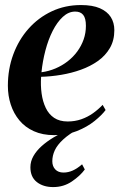

<svg xmlns="http://www.w3.org/2000/svg" viewBox="-20 -538 486 780"><path d="M409 -91Q394 -70.5 364.2 -46.5Q334.5 -22.5 293 -5.8Q251.5 11 200 11Q153 11 117.5 -5Q82 -21 58.8 -49Q35.5 -77 23.8 -113Q12 -149 12 -189.5Q12 -257.5 34 -317Q56 -376.5 96 -421.5Q136 -466.5 190.2 -492Q244.5 -517.5 309 -517.5Q356 -517.5 385.8 -504.5Q415.5 -491.5 430 -468.8Q444.5 -446 444.5 -415.5Q444.5 -374 426.5 -343Q408.5 -312 377.8 -290.2Q347 -268.5 308.8 -254.8Q270.5 -241 228.5 -234Q186.5 -227 147 -226Q144.5 -191 149 -158.2Q153.5 -125.5 165.8 -99.8Q178 -74 200 -59.2Q222 -44.5 255 -44.5Q284.5 -44.5 310.2 -53.5Q336 -62.5 357.8 -78Q379.5 -93.5 397 -112ZM285.5 -491Q258.5 -491 235.2 -469.5Q212 -448 194 -412.5Q176 -377 164.5 -333Q153 -289 148.5 -244.5Q178.5 -248.5 205.5 -260Q232.5 -271.5 255 -289Q277.5 -306.5 294 -329Q310.5 -351.5 319.8 -377.8Q329 -404 329 -433Q329 -464 318 -477.5Q307 -491 285.5 -491ZM196 222Q155.5 222 129.5 201.5Q103.5 181 103.5 141.5Q103.5 117.5 115.8 96Q128 74.5 149.2 55.5Q170.5 36.5 198 20Q225.5 3.5 255.5 -10.5L271 -25L302 -16.5Q260.5 6.5 236.5 28.8Q212.5 51 202.5 72.8Q192.5 94.5 192.5 117Q192.5 137.5 204.5 150.2Q216.5 163 238 163Q257 163 275.5 154.8Q294 146.5 313.5 129.5L324.5 150.5Q305.5 176.5 272 199.2Q238.5 222 196 222Z"/></svg>

Font: Merriweather 144pt SemiBold
Style: Italic
Weight: 600
Italic angle: -7.8°
Version: Version 2.101